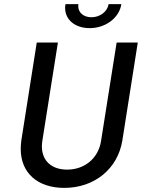

<svg xmlns="http://www.w3.org/2000/svg" viewBox="-20 -907 691 935"><path d="M417 -770C494 -770 561 -820 571 -887H509C503 -850 467 -823 425 -823C388 -823 361 -845 361 -877C361 -880 361 -884 362 -887H299C298 -881 297 -875 297 -869C297 -811 345 -770 417 -770ZM293 8C440 8 554 -85 576 -224L651 -700H548L472 -220C459 -137 393 -81 307 -81C230 -81 184 -125 184 -194C184 -202 185 -211 186 -220L262 -700H159L84 -224C82 -209 81 -195 81 -181C81 -66 162 8 293 8Z"/></svg>

Font: Arthouse Owned Medium
Style: Italic
Weight: 500
Italic angle: -10°
Designer: Jeremy Tribby
Foundry: Tribby Type
Version: Version 1.000;PS 001.000;hotconv 1.0.88;makeotf.lib2.5.64775